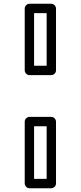

<svg xmlns="http://www.w3.org/2000/svg" viewBox="-20 -787 431 1025"><path d="M162 -436V-717H229V-436ZM112 -411C112 -400.3 121.9 -386 137 -386H254C264.7 -386 279 -395.9 279 -411V-742C279 -752.7 269.1 -767 254 -767H137C126.3 -767 112 -757.1 112 -742ZM162 168V-113H229V168ZM112 193C112 203.7 121.9 218 137 218H254C264.7 218 279 208.1 279 193V-138C279 -148.7 269.1 -163 254 -163H137C126.3 -163 112 -153.1 112 -138Z"/></svg>

Font: Fog Sans
Style: Outline
Weight: 700
Foundry: Intel Corporation
Version: Version 1.00